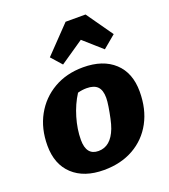

<svg xmlns="http://www.w3.org/2000/svg" viewBox="-148 -921 916 1040"><g transform="rotate(-20 310.0 -401.0)"><path d="M273 12Q159 12 94 -48.5Q29 -109 29 -217Q29 -315 70.5 -390Q112 -465 185.5 -507.5Q259 -550 355 -550Q469 -550 534 -490Q599 -430 599 -322Q599 -221 558.5 -146Q518 -71 444.5 -29.5Q371 12 273 12ZM280 -95Q351 -95 385 -184Q393 -205 400 -237.5Q407 -270 412 -301.5Q417 -333 417 -352Q417 -396 397 -416.5Q377 -437 334 -437Q309 -437 283 -430Q249 -377 229.5 -311Q210 -245 210 -184Q210 -95 280 -95ZM466 -814 573 -662 500 -601 395 -694 259 -601 205 -662 351 -814Z"/></g></svg>

Font: Piazzolla SC ExtraBold
Style: Italic
Weight: 800
Italic angle: -11.3°
Designer: Juan Pablo del Peral
Foundry: Huerta Tipografica
Version: Version 1.330